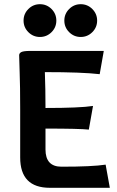

<svg xmlns="http://www.w3.org/2000/svg" viewBox="-20 -895 556 915"><path d="M196.8 -182.6Q196.8 -100.6 272.9 -100.6Q419.9 -100.6 483.4 -110.4L503.4 0H217.8Q76.2 0 76.2 -144.5V-375.5Q76.2 -486.8 73.7 -549.1Q71.3 -611.3 71.3 -631.8Q71.3 -641.6 82 -647Q92.8 -652.3 124.5 -652.3H474.6L455.1 -541.5Q370.6 -551.3 193.8 -551.3Q196.8 -470.7 196.8 -380.4Q360.4 -380.4 423.3 -390.1L403.3 -277.3Q360.4 -282.2 196.8 -282.2ZM364.7 -718.8Q332.5 -718.8 309.6 -741.7Q286.6 -764.6 286.6 -796.9Q286.6 -829.1 309.6 -852.1Q332.5 -875 364.7 -875Q397 -875 419.9 -852.1Q442.9 -829.1 442.9 -796.9Q442.9 -764.6 419.9 -741.7Q397 -718.8 364.7 -718.8ZM170.4 -718.8Q138.2 -718.8 115.2 -741.7Q92.3 -764.6 92.3 -796.9Q92.3 -829.1 115.2 -852.1Q138.2 -875 170.4 -875Q202.6 -875 225.6 -852.1Q248.5 -829.1 248.5 -796.9Q248.5 -764.6 225.6 -741.7Q202.6 -718.8 170.4 -718.8Z"/></svg>

Font: Bainsley
Style: Bold
Weight: 700
Designer: Paul James MIller
Foundry: High-Logic / Made with FontCreator
Version: Version 1.411;March 28, 2021;FontCreator 13.0.0.2683 64-bit